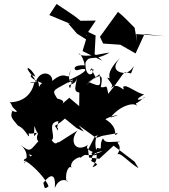

<svg xmlns="http://www.w3.org/2000/svg" viewBox="-20 -843 853 970"><path d="M293 -317C325 -343 228 -352 273 -340C239 -390 246 -383 322 -426C340 -422 360 -480 334 -397C313 -429 364 -399 370 -458C363 -395 338 -371 413 -374C369 -406 433 -427 483 -468C492 -391 489 -404 382 -448L380 -307L330 -349ZM499 -173C455 -167 456 -111 472 -63C435 -47 439 -81 453 -73C434 -82 408 -92 425 -111C361 -69 328 -130 371 -183C295 -137 268 -114 274 -127C250 -95 234 -167 230 -132C279 -135 205 -224 275 -231C261 -159 274 -224 273 -183C250 -223 249 -191 308 -244L367 -196L404 -178L377 -210L466 -146L498 -157L576 -171C541 -138 594 -191 513 -240C526 -255 627 -275 538 -249C587 -313 670 -333 675 -301C653 -354 652 -340 634 -350C642 -340 639 -283 711 -354C714 -341 634 -324 708 -366C667 -373 614 -423 602 -403C617 -365 575 -435 542 -398C545 -415 559 -399 521 -451C559 -438 491 -455 586 -550C516 -470 630 -471 617 -476C656 -485 671 -551 642 -472C592 -482 625 -491 527 -369C516 -428 520 -396 489 -403C501 -460 498 -487 415 -413C480 -479 471 -416 442 -499C418 -460 467 -523 447 -474C443 -463 409 -458 412 -527C434 -570 450 -529 533 -577C502 -575 445 -555 387 -564C360 -583 398 -576 408 -513C347 -517 350 -489 369 -488C432 -507 429 -482 329 -439C377 -424 306 -405 337 -490C325 -414 322 -502 244 -434C247 -479 175 -495 157 -417C172 -448 115 -476 159 -456C135 -506 94 -517 140 -464C122 -458 154 -431 239 -409C194 -447 181 -418 162 -369C188 -350 237 -359 183 -379C196 -358 145 -343 239 -430C143 -376 195 -413 165 -438C173 -419 97 -425 154 -429C142 -368 100 -328 29 -326C48 -308 27 -316 62 -284C79 -263 5 -300 43 -284C28 -251 44 -242 71 -208C113 -192 131 -125 125 -169C153 -163 184 -187 152 -155C155 -242 150 -195 172 -168C154 -130 188 -114 187 -144C128 -81 139 -68 78 -115C147 -65 96 -4 103 -21C115 -50 148 -47 124 -62C182 -60 65 -37 111 -28C149 -7 217 66 225 99C204 114 206 109 199 81C236 32 263 33 257 107C285 33 348 87 315 71C307 21 334 -14 341 7C326 -37 401 -60 384 -43C426 -82 400 -36 498 -79C472 -76 442 -68 444 -37C424 -20 508 -21 447 2C489 -60 454 -71 471 -96C506 -84 476 -106 500 -144C514 -117 528 -128 589 -127C549 -120 608 -120 573 -63C589 -75 628 -24 680 7L660 -26L554 -107L482 -41L430 -47L425 -87L459 -153ZM673 -630 660 -703C632 -730 607 -759 576 -783L485 -657L501 -623L588 -617L665 -573L710 -671L813 -660L668 -671ZM462 -630 414 -665 464 -739 387 -738 354 -764 266 -823 229 -767 236 -764 339 -721 324 -725 369 -673 415 -644 397 -585 497 -536 458 -570 463 -664 402 -692 436 -628Z"/></svg>

Font: Hussar Lance
Style: ExBdObl
Weight: 700
Foundry: Cannot Into Space Fonts, PlusOne Fonts
Version: Version 2.270